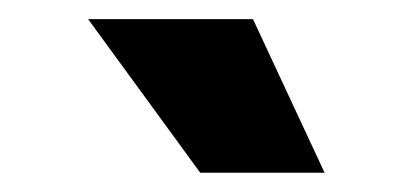

<svg xmlns="http://www.w3.org/2000/svg" viewBox="-20 -784 428 199"><path d="M187.5 -605 71.3 -764.2H242.2L316.4 -605Z"/></svg>

Font: Inter 18pt Black
Style: Regular
Weight: 900
Designer: Rasmus Andersson
Foundry: rsms
Version: Version 4.001;git-66647c0bb